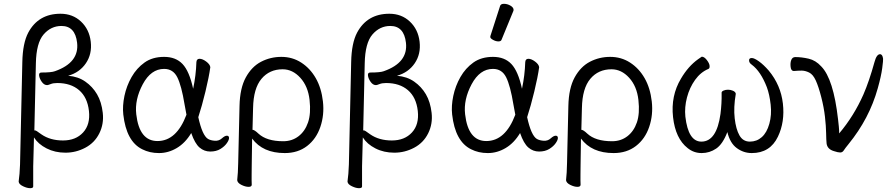

<svg xmlns="http://www.w3.org/2000/svg" viewBox="-20 -784 4688 1006"><path d="M154 193Q154 202 138 202Q122 202 101 192Q80 182 78 169V165Q83 132 85 78L97 -459Q99 -558 128 -613Q181 -712 297 -712Q361 -712 404.5 -671Q448 -630 455.5 -565.5Q463 -501 430 -452.5Q397 -404 337 -387Q389 -383 427 -356.5Q465 -330 488.5 -290Q512 -250 518.5 -192.5Q525 -135 500.5 -85.5Q476 -36 427 -10Q378 16 323 16Q268 16 224 -6.5Q180 -29 158 -64L154 88ZM197 -80Q243 -48 310 -48Q377 -48 415.5 -90Q454 -132 446 -203Q438 -274 394.5 -311.5Q351 -349 280 -349Q259 -349 245.5 -343.5Q232 -338 227 -338Q211 -338 199 -355Q187 -372 185 -388Q183 -404 197 -404Q250 -404 268 -411Q396 -456 384 -560Q374 -648 302 -648Q247 -648 208.5 -603.5Q170 -559 168 -452L160 -100L162 -101Q167 -101 173.5 -96.5Q180 -92 197 -80Z M725 -2Q642 -43 626 -184Q621 -229 632 -281.5Q643 -334 669.5 -380.5Q696 -427 737.5 -456.5Q779 -486 840 -486Q901 -486 936.5 -448.5Q972 -411 992 -319Q1007 -390 1009 -458Q1010 -476 1025.5 -476Q1041 -476 1060.5 -461.5Q1080 -447 1082 -432Q1075 -381 1056.5 -304.5Q1038 -228 1019 -170Q1040 -74 1070 -56Q1084 -48 1105.5 -46.5Q1127 -45 1142.5 -59Q1158 -73 1168.5 -73Q1179 -73 1180 -62.5Q1181 -52 1169 -34.5Q1157 -17 1135 -3.5Q1113 10 1081.5 10Q1050 10 1025.5 -11Q1001 -32 982 -87Q951 -35 906.5 -8.5Q862 18 813 18Q764 18 725 -2ZM805 -45Q905 -45 957 -183Q952 -209 947 -237Q931 -335 909 -379Q887 -423 840 -423Q771 -423 728 -342.5Q685 -262 694 -185Q710 -45 805 -45Z M1299 184Q1299 195 1282.5 195Q1266 195 1245.5 185Q1225 175 1223 161V158Q1227 125 1228 71L1235 -229Q1237 -322 1268 -378.5Q1299 -435 1348 -460.5Q1397 -486 1454.5 -486Q1512 -486 1558.5 -456Q1605 -426 1634.5 -374.5Q1664 -323 1672 -252.5Q1680 -182 1658.5 -119Q1637 -56 1589 -19Q1541 18 1472 18Q1357 18 1301 -58L1299 79Q1299 88 1298.5 126.5Q1298 165 1299 184ZM1464 -44Q1510 -44 1544 -70Q1578 -96 1594 -142.5Q1610 -189 1602 -260.5Q1594 -332 1553.5 -376.5Q1513 -421 1461 -421Q1392 -421 1350 -371Q1308 -321 1306 -218L1303 -104Q1313 -104 1334 -84Q1377 -44 1464 -44Z M1877 193Q1877 202 1861 202Q1845 202 1824 192Q1803 182 1801 169V165Q1806 132 1808 78L1820 -459Q1822 -558 1851 -613Q1904 -712 2020 -712Q2084 -712 2127.5 -671Q2171 -630 2178.5 -565.5Q2186 -501 2153 -452.5Q2120 -404 2060 -387Q2112 -383 2150 -356.5Q2188 -330 2211.5 -290Q2235 -250 2241.5 -192.5Q2248 -135 2223.5 -85.5Q2199 -36 2150 -10Q2101 16 2046 16Q1991 16 1947 -6.5Q1903 -29 1881 -64L1877 88ZM1920 -80Q1966 -48 2033 -48Q2100 -48 2138.5 -90Q2177 -132 2169 -203Q2161 -274 2117.5 -311.5Q2074 -349 2003 -349Q1982 -349 1968.5 -343.5Q1955 -338 1950 -338Q1934 -338 1922 -355Q1910 -372 1908 -388Q1906 -404 1920 -404Q1973 -404 1991 -411Q2119 -456 2107 -560Q2097 -648 2025 -648Q1970 -648 1931.5 -603.5Q1893 -559 1891 -452L1883 -100L1885 -101Q1890 -101 1896.5 -96.5Q1903 -92 1920 -80Z M2448 -2Q2365 -43 2349 -184Q2344 -229 2355 -281.5Q2366 -334 2392.5 -380.5Q2419 -427 2460.5 -456.5Q2502 -486 2563 -486Q2624 -486 2659.5 -448.5Q2695 -411 2715 -319Q2730 -390 2732 -458Q2733 -476 2748.5 -476Q2764 -476 2783.5 -461.5Q2803 -447 2805 -432Q2798 -381 2779.5 -304.5Q2761 -228 2742 -170Q2763 -74 2793 -56Q2807 -48 2828.5 -46.5Q2850 -45 2865.5 -59Q2881 -73 2891.5 -73Q2902 -73 2903 -62.5Q2904 -52 2892 -34.5Q2880 -17 2858 -3.5Q2836 10 2804.5 10Q2773 10 2748.5 -11Q2724 -32 2705 -87Q2674 -35 2629.5 -8.5Q2585 18 2536 18Q2487 18 2448 -2ZM2528 -45Q2628 -45 2680 -183Q2675 -209 2670 -237Q2654 -335 2632 -379Q2610 -423 2563 -423Q2494 -423 2451 -342.5Q2408 -262 2417 -185Q2433 -45 2528 -45ZM2608 -576Q2605 -567 2591.5 -567Q2578 -567 2563.5 -575Q2549 -583 2549 -589.5Q2549 -596 2550 -597L2600 -752Q2603 -764 2620.5 -764Q2638 -764 2654.5 -754.5Q2671 -745 2671 -732Q2671 -729 2670 -727Z M3022 184Q3022 195 3005.5 195Q2989 195 2968.5 185Q2948 175 2946 161V158Q2950 125 2951 71L2958 -229Q2960 -322 2991 -378.5Q3022 -435 3071 -460.5Q3120 -486 3177.5 -486Q3235 -486 3281.5 -456Q3328 -426 3357.5 -374.5Q3387 -323 3395 -252.5Q3403 -182 3381.5 -119Q3360 -56 3312 -19Q3264 18 3195 18Q3080 18 3024 -58L3022 79Q3022 88 3021.5 126.5Q3021 165 3022 184ZM3187 -44Q3233 -44 3267 -70Q3301 -96 3317 -142.5Q3333 -189 3325 -260.5Q3317 -332 3276.5 -376.5Q3236 -421 3184 -421Q3115 -421 3073 -371Q3031 -321 3029 -218L3026 -104Q3036 -104 3057 -84Q3100 -44 3187 -44Z M3919 18Q3876 18 3840.5 -8Q3805 -34 3791 -92Q3767 -29 3732.5 -5.5Q3698 18 3656.5 18Q3615 18 3583 -8Q3519 -58 3506.5 -170Q3494 -282 3548 -372Q3586 -437 3638 -474Q3656 -487 3657 -487Q3670 -487 3683.5 -469.5Q3697 -452 3698 -439Q3699 -426 3692 -423Q3651 -406 3622 -365.5Q3593 -325 3579.5 -273.5Q3566 -222 3571 -173Q3586 -42 3655 -42Q3735 -42 3755 -187Q3762 -243 3761 -294Q3759 -304 3770 -309Q3781 -314 3794.5 -314Q3808 -314 3820.5 -308.5Q3833 -303 3835 -294V-291Q3823 -221 3829.5 -164Q3836 -107 3854.5 -74.5Q3873 -42 3909 -42Q3945 -42 3971.5 -65.5Q3998 -89 4011 -135.5Q4024 -182 4018 -235.5Q4012 -289 3998 -327Q3966 -410 3919 -445Q3906 -454 3905 -465Q3903 -480 3919 -480Q3932 -480 3956.5 -462.5Q3981 -445 4008 -414Q4071 -338 4082 -241.5Q4093 -145 4056 -68Q4015 18 3919 18Z M4350 8Q4315 -2 4311 -32Q4309 -51 4308.5 -87Q4308 -123 4302.5 -172Q4297 -221 4283 -275.5Q4269 -330 4254.5 -362Q4240 -394 4219.5 -404Q4199 -414 4180.5 -414Q4162 -414 4140 -412H4139Q4125 -412 4122.5 -433.5Q4120 -455 4126 -470Q4132 -485 4147 -485Q4180 -485 4217 -476.5Q4254 -468 4283 -436Q4347 -371 4371 -159L4375 -122Q4377 -103 4377 -85Q4454 -176 4504 -289Q4534 -358 4562 -459Q4573 -500 4591 -500Q4604 -500 4607 -476Q4608 -469 4602.5 -427Q4597 -385 4579 -321Q4535 -163 4426 -29Q4408 -7 4401 4Q4394 15 4382.5 15Q4371 15 4350 8Z"/></svg>

Font: LXGW WenKai TC
Style: Regular
Weight: 400
Designer: LXGW / Fontworks Inc.
Foundry: LXGW / Fontworks Inc.
Version: Version 1.330